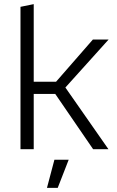

<svg xmlns="http://www.w3.org/2000/svg" viewBox="-20 -721 564 928"><path d="M79 -688V0H143V-267H247L430 0H504L296 -298L505 -530H429L251 -326H143V-701ZM312 51H243L207 187H259Z"/></svg>

Font: Roundo
Style: Regular
Weight: 400
Designer: Shiva Nallaperumal
Foundry: Indian Type Foundry
Version: Version 2.000